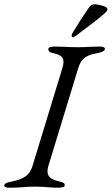

<svg xmlns="http://www.w3.org/2000/svg" viewBox="-40 -870 521 895"><path d="M4 5Q-8 5 -14 2.5Q-20 0 -20 -6Q-20 -18 16 -24Q53 -31 77.5 -47Q102 -63 112 -98L250 -550Q261 -585 251.5 -600Q242 -615 209 -622Q194 -625 189.5 -630Q185 -635 185 -642Q185 -648 194 -650.5Q203 -653 215 -653Q240 -653 256 -652Q272 -651 287 -650.5Q302 -650 323 -650Q343 -650 356.5 -650.5Q370 -651 385 -652Q400 -653 425 -653Q449 -653 449 -642Q449 -635 439 -630Q429 -625 412 -622Q388 -618 370.5 -610Q353 -602 342 -588Q331 -574 324 -550L186 -98Q179 -75 183 -60Q187 -45 201 -37Q215 -29 237 -24Q252 -21 257 -17Q262 -13 262 -6Q262 0 253 2.5Q244 5 232 5Q207 5 191 3.5Q175 2 160.5 1Q146 0 124 0Q90 0 66 2.5Q42 5 4 5ZM300 -697Q294 -697 294 -703Q294 -710 299 -718Q317 -748 336.5 -778Q356 -808 376 -837Q385 -850 403 -850Q410 -850 424 -847Q438 -844 449.5 -839Q461 -834 461 -827Q461 -820 448 -808Q419 -782 383 -755.5Q347 -729 318 -706Q311 -701 306.5 -699Q302 -697 300 -697Z"/></svg>

Font: EB Garamond
Style: Italic
Weight: 400
Italic angle: -17.2°
Designer: Georg Duffner and Octavio Pardo
Foundry: Georg Duffner
Version: Version 1.001